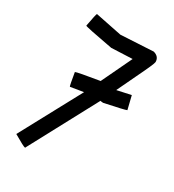

<svg xmlns="http://www.w3.org/2000/svg" viewBox="-206 -980 1000 1103"><g transform="rotate(30 294.5 -428.5)"><path d="M109.9 -864.3 283.7 -829.1 498.5 -840.8Q537.6 -830.1 537.6 -793.9Q537.6 -781.2 481 -665L422.4 -542H424.3L514.2 -561.5L535.6 -473.6Q524.9 -467.8 393.1 -440.4L373.5 -442.4V-440.4L135.3 4.9V6.8H133.3Q124 6.8 51.3 -36.1L268.1 -438.5H266.1L182.1 -424.8Q178.2 -429.7 164.6 -512.7Q175.3 -518.6 318.8 -542L414.6 -743.2H412.6L275.9 -737.3Q88.4 -771.5 88.4 -776.4Q104 -860.8 107.9 -864.3Z"/></g></svg>

Font: ww_drahtTSB
Style: Regular
Weight: 400
Designer: Dr. Wolfgang Wiebecke
Version: Version 1.06 May 21, 2010, initial release